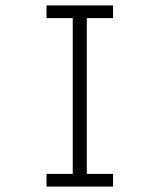

<svg xmlns="http://www.w3.org/2000/svg" viewBox="-20 -690 590 710"><path d="M152 0V-47H249V-623H152V-670H398V-623H301V-47H398V0Z"/></svg>

Font: Lode Dark
Style: Regular
Weight: 400
Monospace: yes
Designer: Belleve Invis
Foundry: Belleve Invis
Version: Version 29.2.0; ttfautohint (v1.8.3)